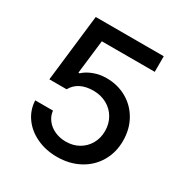

<svg xmlns="http://www.w3.org/2000/svg" viewBox="-166 -838 938 979"><g transform="rotate(30 303.0 -348.5)"><path d="M63.5 -184.6H168Q170.9 -154.8 189.5 -130.9Q208 -106.9 237.8 -93.5Q267.6 -80.1 302.7 -80.1Q345.2 -80.1 378.7 -99.1Q412.1 -118.2 431.2 -151.6Q450.2 -185.1 450.2 -226.6Q450.2 -269 430.7 -303Q411.1 -336.9 376.5 -356.2Q341.8 -375.5 297.9 -376Q208.5 -376 173.8 -313.5H72.3L118.2 -707H518.6V-615.2H207L183.6 -417H190.4Q212.9 -438.5 248.3 -451.7Q283.7 -464.8 323.2 -464.8Q388.7 -464.8 441.7 -434.6Q494.6 -404.3 524.7 -350.6Q554.7 -296.9 554.7 -229.5Q554.7 -160.6 522.5 -106Q490.2 -51.3 432.9 -20.8Q375.5 9.8 302.7 9.8Q236.8 9.8 183.1 -15.4Q129.4 -40.5 97.7 -84.7Q65.9 -128.9 63.5 -184.6Z"/></g></svg>

Font: Pretendard Std Medium
Style: Regular
Weight: 500
Designer: Base glyphs from Inter by Rasmus Andersson; Hangeul glyphs from Noto Sans CJK(Source Han Sans) by Jang Soo-young and Kan
Foundry: Kil Hyung-jin
Version: Version 1.309